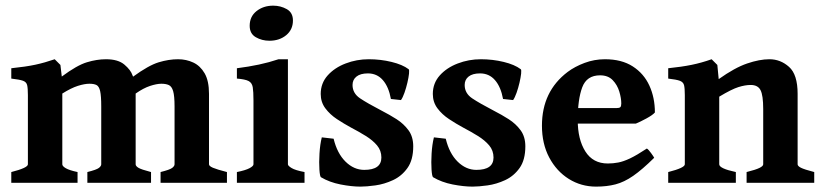

<svg xmlns="http://www.w3.org/2000/svg" viewBox="-20 -656 2951 689"><path d="M556.2 0V-38.6Q589.4 -46.9 597.9 -53.5Q606.4 -60.1 606.4 -66.4V-273.9Q606.4 -312 601.3 -329.1Q596.2 -346.2 585.7 -350.8Q575.2 -355.5 559.1 -355.5Q542.5 -355.5 518.6 -347.7Q494.6 -339.8 466.8 -320.3V-66.4Q466.8 -60.1 476.6 -54Q486.3 -47.9 522 -38.6V0H293.5V-38.6Q326.7 -46.9 335 -53.5Q343.3 -60.1 343.3 -66.4V-273.9Q343.3 -312 339.4 -329.1Q335.4 -346.2 326.4 -350.8Q317.4 -355.5 300.8 -355.5Q283.7 -355.5 259.5 -347.9Q235.4 -340.3 203.6 -320.3V-66.4Q203.6 -59.6 216.3 -52.2Q229 -44.9 258.3 -38.6V0H20.5V-38.6Q80.1 -53.7 80.1 -66.4V-314.5Q80.1 -339.4 77.4 -350.6Q74.7 -361.8 62.5 -366.2Q50.3 -370.6 20.5 -374V-411.1Q72.8 -416.5 106.9 -423.8Q141.1 -431.2 176.3 -443.4L196.8 -422.9L201.7 -381.3Q256.3 -421.9 292 -432.6Q327.6 -443.4 360.4 -443.4Q403.8 -443.4 426.5 -424.1Q449.2 -404.8 455.6 -385.7L457.5 -380.9Q513.2 -421.4 549.3 -432.4Q585.4 -443.4 619.1 -443.4Q648.4 -443.4 673.6 -431.6Q698.7 -419.9 714.4 -392.8Q730 -365.7 730 -319.3V-66.4Q730 -60.1 744.1 -54Q758.3 -47.9 794.4 -38.6V0Z M1031.2 -582.5Q1031.2 -549.8 1007.1 -529.8Q982.9 -509.8 946.8 -509.8Q919.9 -509.8 897.9 -522.5Q876 -535.2 876 -563.5Q876 -596.7 900.6 -616.2Q925.3 -635.7 960.4 -635.7Q986.8 -635.7 1009 -623.3Q1031.2 -610.8 1031.2 -582.5ZM830.1 0V-38.6Q861.3 -44.9 875.5 -52.5Q889.6 -60.1 889.6 -66.4V-295.4Q889.6 -327.1 887 -343Q884.3 -358.9 872.1 -365.2Q859.9 -371.6 830.1 -374V-411.1Q872.6 -416.5 909.2 -424.3Q945.8 -432.1 979.5 -443.4H1013.2V-66.4Q1013.2 -61 1026.4 -53Q1039.6 -44.9 1072.8 -38.6V0Z M1462.9 -130.9Q1462.9 -82 1442.1 -53Q1421.4 -23.9 1390.1 -9.5Q1358.9 4.9 1327.1 9.3Q1295.4 13.7 1273.4 13.7Q1241.7 13.7 1201.9 5.9Q1162.1 -2 1131.8 -20Q1127.9 -22.5 1126.2 -47.4Q1124.5 -72.3 1126.5 -105Q1128.4 -137.7 1134.8 -163.1L1177.2 -158.2Q1189.9 -105.5 1220 -75.9Q1250 -46.4 1287.1 -46.4Q1348.6 -46.4 1348.6 -90.8Q1348.6 -115.7 1333 -134.3Q1317.4 -152.8 1292.5 -168.2Q1267.6 -183.6 1239.7 -198.2Q1214.4 -211.9 1189.2 -228.5Q1164.1 -245.1 1147.5 -267.3Q1130.9 -289.6 1130.9 -318.8Q1130.9 -357.4 1155.8 -385.3Q1180.7 -413.1 1220.2 -428.2Q1259.8 -443.4 1303.2 -443.4Q1345.7 -443.4 1385 -433.8Q1424.3 -424.3 1446.3 -407.7Q1449.2 -405.8 1447.8 -391.8Q1446.3 -377.9 1441.9 -359.1Q1437.5 -340.3 1431.4 -323Q1425.3 -305.7 1418.9 -296.9L1382.8 -300.8Q1375 -344.2 1354 -368.4Q1333 -392.6 1300.3 -392.6Q1273.4 -392.6 1259.3 -381.3Q1245.1 -370.1 1245.1 -351.1Q1245.1 -321.3 1272 -303.2Q1298.8 -285.2 1350.6 -258.3Q1377.4 -244.6 1403.1 -228.3Q1428.7 -211.9 1445.8 -188.7Q1462.9 -165.5 1462.9 -130.9Z M1865.2 -130.9Q1865.2 -82 1844.5 -53Q1823.7 -23.9 1792.5 -9.5Q1761.2 4.9 1729.5 9.3Q1697.8 13.7 1675.8 13.7Q1644 13.7 1604.2 5.9Q1564.5 -2 1534.2 -20Q1530.3 -22.5 1528.6 -47.4Q1526.9 -72.3 1528.8 -105Q1530.8 -137.7 1537.1 -163.1L1579.6 -158.2Q1592.3 -105.5 1622.3 -75.9Q1652.3 -46.4 1689.5 -46.4Q1751 -46.4 1751 -90.8Q1751 -115.7 1735.4 -134.3Q1719.7 -152.8 1694.8 -168.2Q1669.9 -183.6 1642.1 -198.2Q1616.7 -211.9 1591.6 -228.5Q1566.4 -245.1 1549.8 -267.3Q1533.2 -289.6 1533.2 -318.8Q1533.2 -357.4 1558.1 -385.3Q1583 -413.1 1622.6 -428.2Q1662.1 -443.4 1705.6 -443.4Q1748 -443.4 1787.4 -433.8Q1826.7 -424.3 1848.6 -407.7Q1851.6 -405.8 1850.1 -391.8Q1848.6 -377.9 1844.2 -359.1Q1839.8 -340.3 1833.7 -323Q1827.6 -305.7 1821.3 -296.9L1785.2 -300.8Q1777.3 -344.2 1756.3 -368.4Q1735.4 -392.6 1702.6 -392.6Q1675.8 -392.6 1661.6 -381.3Q1647.5 -370.1 1647.5 -351.1Q1647.5 -321.3 1674.3 -303.2Q1701.2 -285.2 1752.9 -258.3Q1779.8 -244.6 1805.4 -228.3Q1831.1 -211.9 1848.1 -188.7Q1865.2 -165.5 1865.2 -130.9Z M2330.1 -252.4Q2322.3 -243.2 2299.3 -230.7Q2276.4 -218.3 2261.7 -212.4H1981L1981.4 -268.1H2191.9Q2202.6 -268.1 2206.1 -271.5Q2209.5 -274.9 2209.5 -284.7Q2209.5 -303.7 2202.4 -327.4Q2195.3 -351.1 2178.7 -368.4Q2162.1 -385.7 2133.3 -385.7Q2085.4 -385.7 2069.3 -342.5Q2053.2 -299.3 2053.2 -225.1Q2053.2 -155.8 2080.6 -112.5Q2107.9 -69.3 2161.1 -69.3Q2180.2 -69.3 2198.5 -72.8Q2216.8 -76.2 2241 -87.6Q2265.1 -99.1 2301.3 -123Q2307.1 -119.6 2316.4 -106.7Q2325.7 -93.8 2327.6 -89.8Q2284.7 -47.4 2252.2 -24.9Q2219.7 -2.4 2188.7 5.6Q2157.7 13.7 2119.1 13.7Q2065.4 13.7 2021.2 -13.9Q1977.1 -41.5 1950.9 -90.8Q1924.8 -140.1 1924.8 -205.1Q1924.8 -328.1 2017.1 -397.9Q2042.5 -417 2077.6 -430.2Q2112.8 -443.4 2150.9 -443.4Q2210.9 -443.4 2250.7 -417.7Q2290.5 -392.1 2310.3 -348.9Q2330.1 -305.7 2330.1 -252.4Z M2659.2 0V-38.6Q2692.4 -46.9 2705.6 -53.5Q2718.8 -60.1 2718.8 -66.4V-264.6Q2718.8 -314 2709.2 -332.5Q2699.7 -351.1 2673.8 -351.1Q2654.3 -351.1 2629.9 -343.5Q2605.5 -335.9 2561 -309.1V-66.4Q2561 -51.3 2620.6 -38.6V0H2377.9V-38.6Q2437.5 -53.7 2437.5 -66.4V-314.5Q2437.5 -338.9 2434.8 -350.1Q2432.1 -361.3 2419.9 -366Q2407.7 -370.6 2377.9 -374V-411.1Q2425.8 -416 2461.9 -423.3Q2498 -430.7 2533.7 -443.4L2554.2 -422.9L2559.1 -372.1Q2616.7 -413.1 2661.1 -428.2Q2705.6 -443.4 2741.2 -443.4Q2780.8 -443.4 2811.5 -416Q2842.3 -388.7 2842.3 -319.3V-66.4Q2842.3 -60.1 2854.2 -54Q2866.2 -47.9 2901.9 -38.6V0Z"/></svg>

Font: Namdhinggo ExtraBold
Style: Regular
Weight: 800
Designer: Victor Gaultney
Foundry: SIL International
Version: Version 3.001